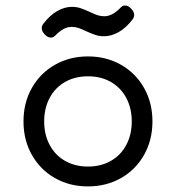

<svg xmlns="http://www.w3.org/2000/svg" viewBox="-20 -667 640 698"><path d="M534.2 -225.6Q534.2 -157.7 503.7 -103.8Q473.1 -49.8 419.7 -19.5Q366.2 10.7 299.8 10.7Q233.4 10.7 179.9 -19.5Q126.5 -49.8 95.9 -103.8Q65.4 -157.7 65.4 -225.6Q65.4 -293.5 95.9 -347.4Q126.5 -401.4 179.9 -431.6Q233.4 -461.9 299.8 -461.9Q366.2 -461.9 419.7 -431.6Q473.1 -401.4 503.7 -347.4Q534.2 -293.5 534.2 -225.6ZM140.6 -225.6Q140.6 -177.7 160.4 -140.4Q180.2 -103 216.3 -82.3Q252.4 -61.5 299.8 -61.5Q347.2 -61.5 383.3 -82.3Q419.4 -103 439.2 -140.4Q459 -177.7 459 -225.6Q459 -273.4 439.2 -310.8Q419.4 -348.1 383.3 -368.9Q347.2 -389.6 299.8 -389.6Q252.4 -389.6 216.3 -368.9Q180.2 -348.1 160.4 -310.8Q140.6 -273.4 140.6 -225.6ZM305.7 -624Q322.8 -615.7 334.5 -611.8Q346.2 -607.9 358.9 -607.9Q374.5 -607.9 389.4 -616.2Q404.3 -624.5 420.4 -641.1Q426.3 -647 434.6 -647Q446.8 -647 457.5 -634.8Q467.8 -624 467.8 -612.8Q467.8 -603.5 460.9 -595.2Q437.5 -564.9 410.9 -550Q384.3 -535.2 358.4 -535.2Q341.3 -535.2 327.4 -539.8Q313.5 -544.4 293.9 -553.2Q276.9 -561.5 265.1 -565.4Q253.4 -569.3 240.7 -569.3Q225.1 -569.3 210.2 -561Q195.3 -552.7 179.2 -536.1Q173.3 -530.3 165 -530.3Q152.8 -530.3 142.1 -542.5Q131.8 -553.2 131.8 -564.5Q131.8 -573.7 138.7 -582Q162.1 -612.3 188.7 -627.2Q215.3 -642.1 241.2 -642.1Q258.3 -642.1 272.2 -637.5Q286.1 -632.8 305.7 -624Z"/></svg>

Font: Courier Prime Code
Style: Regular
Weight: 400
Designer: Alan Dague-Greene
Foundry: Quote-Unquote Apps
Version: Version 3.0318